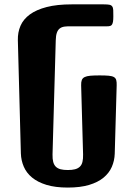

<svg xmlns="http://www.w3.org/2000/svg" viewBox="-20 -845 599 871"><path d="M61 -662.6Q60.1 -698.2 73 -728Q85.9 -757.8 115.2 -779.3Q144.5 -800.8 191.4 -813Q238.3 -825.2 305.2 -825.2H450.7Q467.3 -825.2 476.1 -823.5Q484.9 -821.8 489 -815.9Q493.2 -810.1 493.7 -799.3Q494.1 -788.6 494.1 -770.5Q494.1 -755.9 492.7 -747.1Q491.2 -738.3 488 -733.4Q484.9 -728.5 479.2 -727.1Q473.6 -725.6 464.8 -725.6H304.7Q286.6 -726.1 273.2 -724.4Q259.8 -722.7 251 -715.8Q242.2 -709 237.8 -696Q233.4 -683.1 232.9 -661.6L218.3 -144.5Q217.8 -124 221.4 -110.4Q225.1 -96.7 233.4 -88.6Q241.7 -80.6 255.1 -77.1Q268.6 -73.7 287.6 -73.7Q306.6 -73.7 320.1 -77.1Q333.5 -80.6 342 -88.6Q350.6 -96.7 354 -110.4Q357.4 -124 356.9 -144.5L348.1 -458Q347.7 -472.7 351.1 -481.7Q354.5 -490.7 364 -495.4Q373.5 -500 390.1 -501.5Q406.7 -502.9 432.1 -502.9Q457.5 -502.9 473.1 -501.5Q488.8 -500 496.8 -495.4Q504.9 -490.7 507.3 -481.7Q509.8 -472.7 509.3 -458L500.5 -147.9Q499.5 -116.2 487.3 -88.1Q475.1 -60.1 449.7 -39.1Q424.3 -18.1 384.3 -6.1Q344.2 5.9 287.6 5.9Q231 5.9 190.9 -6.3Q150.9 -18.6 125.5 -39.6Q100.1 -60.5 87.9 -88.9Q75.7 -117.2 74.7 -148.9Z"/></svg>

Font: Denk One
Style: Regular
Weight: 400
Designer: Irina Smirnova
Foundry: Irina Smirnova
Version: Version 1.002